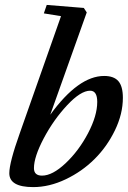

<svg xmlns="http://www.w3.org/2000/svg" viewBox="-20 -745 519 776"><path d="M114.3 11.2Q17.6 11.2 17.6 -44.9Q17.6 -87.9 60.1 -207L226.6 -679.7L157.2 -690.9L168.9 -725.1L318.8 -712.9L330.6 -694.8L183.1 -281.2Q296.9 -438 400.9 -438Q440.4 -438 458.5 -417Q476.6 -396 476.6 -349.6Q476.6 -284.7 444.6 -218.5Q412.6 -152.3 362.1 -102.1Q311.5 -51.8 245.4 -20.3Q179.2 11.2 114.3 11.2ZM149.9 -35.2Q191.9 -35.2 245.1 -85.2Q298.3 -135.3 335.7 -206.3Q373 -277.3 373 -333Q373 -378.4 344.2 -378.4Q306.2 -378.4 251.2 -319.6Q196.3 -260.7 156.7 -185.8Q117.2 -110.8 117.2 -65.4Q117.2 -35.2 149.9 -35.2Z"/></svg>

Font: Elstob 14pt SemiBold
Style: Italic
Weight: 600
Italic angle: -20°
Designer: Peter S. Baker
Version: Version 1.015